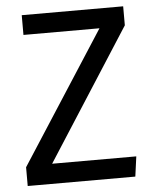

<svg xmlns="http://www.w3.org/2000/svg" viewBox="-51 -732 623 775"><g transform="rotate(-5 261.0 -344.5)"><path d="M477 -689H66V-609H374L30 -76V0H466L477 -81H136L477 -612Z"/></g></svg>

Font: FiraGO Unicode
Style: Regular
Weight: 400
Designer: bBox Type
Foundry: bBox Type GmbH
Version: Version 1.001;PS 001.001;hotconv 1.0.88;makeotf.lib2.5.64775